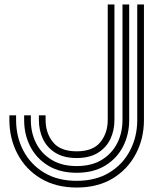

<svg xmlns="http://www.w3.org/2000/svg" viewBox="-20 -824 714 859"><path d="M323 15Q230 15 162.5 -25.5Q95 -66 58.5 -135Q22 -204 22 -287V-308H52V-287Q52 -212 84.5 -150Q117 -88 177.5 -51.5Q238 -15 323 -15Q408 -15 468.5 -51.5Q529 -88 561.5 -150Q594 -212 594 -287V-804H624V-287Q624 -204 587.5 -135Q551 -66 484 -25.5Q417 15 323 15ZM323 -117Q266 -117 228.5 -140Q191 -163 172.5 -201.5Q154 -240 154 -287V-308H184V-287Q184 -229 217 -188Q250 -147 323 -147Q396 -147 429 -188Q462 -229 462 -287V-804H492V-287Q492 -240 473.5 -201.5Q455 -163 417.5 -140Q380 -117 323 -117ZM323 -51Q248 -51 195.5 -83Q143 -115 115.5 -168.5Q88 -222 88 -287V-308H118V-287Q118 -230 141.5 -183.5Q165 -137 211 -109Q257 -81 323 -81Q390 -81 435.5 -109Q481 -137 504.5 -183.5Q528 -230 528 -287V-804H558V-287Q558 -222 530.5 -168.5Q503 -115 450.5 -83Q398 -51 323 -51Z"/></svg>

Font: Zen Tokyo Zoo
Style: Regular
Weight: 400
Designer: Yoshimichi Ohira
Foundry: A-1 Corp ZenFonts
Version: Version 1.002; ttfautohint (v1.8.3)